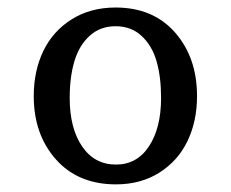

<svg xmlns="http://www.w3.org/2000/svg" viewBox="-20 -770 615 511"><path d="M287.6 -700.2Q246.6 -700.2 218.5 -674.6Q190.4 -648.9 178 -606.9Q165.5 -564.9 165.5 -509.3Q165.5 -428.7 198.5 -380.4Q231.4 -332 288.6 -332Q344.7 -332 376.7 -380.9Q408.7 -429.7 408.7 -509.3Q408.7 -565.4 396.7 -606.9Q384.8 -648.4 356.9 -674.3Q329.1 -700.2 287.6 -700.2ZM288.6 -279.3Q188 -279.3 128.9 -345.7Q69.8 -412.1 69.8 -514.2Q69.8 -581.1 95.2 -634Q120.6 -687 170.7 -718.5Q220.7 -750 287.6 -750Q387.7 -750 446 -683.3Q504.4 -616.7 504.4 -514.2Q504.4 -447.8 479.2 -395Q454.1 -342.3 404.5 -310.8Q355 -279.3 288.6 -279.3Z"/></svg>

Font: Trocchi
Style: Regular
Weight: 400
Designer: vernon adams
Version: Version 1.0; ttfautohint (v0.8) -l 6 -r 50 -G 100